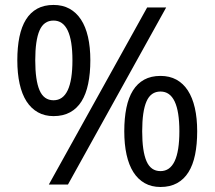

<svg xmlns="http://www.w3.org/2000/svg" viewBox="-20 -744 865 774"><path d="M122.1 -501Q122.1 -420.4 139.4 -380.1Q156.7 -339.8 195.8 -339.8Q272 -339.8 272 -501Q272 -661.1 195.8 -661.1Q156.7 -661.1 139.4 -621.3Q122.1 -581.5 122.1 -501ZM344.2 -501Q344.2 -448.2 335.4 -406.2Q326.7 -364.3 308.6 -335.4Q290.5 -306.6 262.5 -291.3Q234.4 -275.9 195.8 -275.9Q160.2 -275.9 132.8 -291.3Q105.5 -306.6 86.9 -335.4Q68.4 -364.3 59.1 -406.2Q49.8 -448.2 49.8 -501Q49.8 -553.7 58.3 -595.2Q66.9 -636.7 84.7 -665.3Q102.5 -693.8 130.1 -709Q157.7 -724.1 195.8 -724.1Q232.4 -724.1 260 -709Q287.6 -693.8 306.4 -665.3Q325.2 -636.7 334.7 -595.2Q344.2 -553.7 344.2 -501ZM553.2 -214.8Q553.2 -134.3 570.6 -94.2Q587.9 -54.2 627 -54.2Q703.1 -54.2 703.1 -214.8Q703.1 -375 627 -375Q587.9 -375 570.6 -335.2Q553.2 -295.4 553.2 -214.8ZM774.9 -214.8Q774.9 -162.1 766.4 -120.4Q757.8 -78.6 739.7 -49.8Q721.7 -21 693.6 -5.6Q665.5 9.8 627 9.8Q590.8 9.8 563.5 -5.6Q536.1 -21 517.8 -49.8Q499.5 -78.6 490.2 -120.4Q481 -162.1 481 -214.8Q481 -267.6 489.5 -309.1Q498 -350.6 515.9 -379.2Q533.7 -407.7 561.3 -422.9Q588.9 -438 627 -438Q663.6 -438 691.2 -422.9Q718.8 -407.7 737.3 -379.2Q755.9 -350.6 765.4 -309.1Q774.9 -267.6 774.9 -214.8ZM649.9 -713.9 253.9 0H176.8L573.2 -713.9Z"/></svg>

Font: Noto Sans Lao UI
Style: Regular
Weight: 400
Designer: Danh Hong
Foundry: Danh Hong
Version: Version 1.03 uh